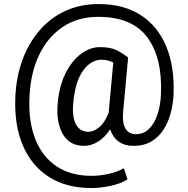

<svg xmlns="http://www.w3.org/2000/svg" viewBox="-20 -719 938 960"><path d="M847.7 -245.6Q845.7 -200.7 834 -155.5Q822.3 -110.4 798.8 -72.8Q775.4 -35.2 738 -12.5Q700.7 10.3 647.9 10.3Q602.1 10.3 572.5 -11.7Q543 -33.7 530.8 -72.8Q504.4 -31.7 470.2 -10.7Q436 10.3 399.9 10.3Q328.1 10.3 293.9 -48.8Q259.8 -107.9 268.6 -204.1Q276.4 -290 307.6 -352.5Q338.9 -415 384.3 -449.2Q429.7 -483.4 480 -483.4Q532.7 -483.4 563 -468Q593.3 -452.6 620.6 -431.6L595.7 -161.1Q591.8 -113.8 601.1 -89.4Q610.4 -64.9 626.5 -56.4Q642.6 -47.9 658.2 -47.9Q697.8 -47.9 724.9 -74.5Q752 -101.1 767.1 -146Q782.2 -190.9 784.7 -245.6Q793 -428.2 717 -531.5Q641.1 -634.8 471.2 -634.8Q368.7 -634.8 293.2 -584Q217.8 -533.2 175 -442.9Q132.3 -352.5 127.4 -233.4Q121.6 -111.8 156.5 -23.4Q191.4 64.9 262.7 112.5Q334 160.2 438 160.2Q481 160.2 525.1 149.9Q569.3 139.6 599.1 122.1L617.7 177.7Q583.5 199.7 532.5 210.4Q481.4 221.2 436 221.2Q312.5 221.2 225.3 166Q138.2 110.8 94.5 8.8Q50.8 -93.3 56.6 -233.4Q61 -334 92 -418.7Q123 -503.4 177.2 -566.4Q231.4 -629.4 306.2 -664.1Q380.9 -698.7 473.1 -698.7Q598.6 -698.7 684.1 -643.3Q769.5 -587.9 811.5 -486.1Q853.5 -384.3 847.7 -245.6ZM346.2 -204.1Q339.8 -135.3 359.6 -97.7Q379.4 -60.1 422.4 -60.1Q447.3 -60.1 475.6 -82.5Q503.9 -105 523.4 -156.7Q523.9 -158.7 523.9 -161.1L546.4 -406.2Q534.2 -412.6 519.5 -416.5Q504.9 -420.4 487.8 -420.4Q434.6 -420.4 395.3 -365.7Q356 -311 346.2 -204.1Z"/></svg>

Font: Vazirmatn RD FD
Style: Regular
Weight: 400
Designer: Saber Rastikerdar
Foundry: Saber Rastikerdar
Version: Version 33.003